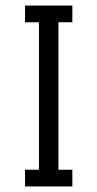

<svg xmlns="http://www.w3.org/2000/svg" viewBox="-20 -670 350 690"><path d="M240 0H70V-60H120V-590H70V-650H240V-590H190V-60H240Z"/></svg>

Font: Unica One
Style: Regular
Weight: 400
Designer: Eduardo Rodriguez Tunni
Foundry: Eduardo Rodriguez Tunni
Version: Version 2.000; ttfautohint (v1.8.4.7-5d5b);gftools[0.9.23]